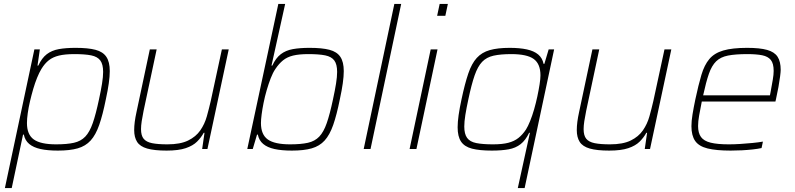

<svg xmlns="http://www.w3.org/2000/svg" viewBox="-20 -763 4068 983"><path d="M5 200 156 -510H184L172 -427H176Q194 -466 219.5 -485.5Q245 -505 281 -511.5Q317 -518 367 -518Q431 -518 469 -508Q507 -498 524.5 -472Q542 -446 542 -399Q542 -372 537 -336.5Q532 -301 522 -255Q506 -175 488 -123.5Q470 -72 444 -43.5Q418 -15 378 -3.5Q338 8 276 8Q224 8 187.5 0Q151 -8 129.5 -26Q108 -44 102 -74H98L40 200ZM267 -24Q323 -24 358.5 -32Q394 -40 416.5 -63.5Q439 -87 455 -133Q471 -179 487 -255Q497 -301 502.5 -335.5Q508 -370 508 -395Q508 -434 493.5 -453.5Q479 -473 447 -479.5Q415 -486 361 -486Q313 -486 282 -478.5Q251 -471 230 -454.5Q209 -438 192 -410Q181 -392 170 -365Q159 -338 150 -307Q141 -276 133.5 -244Q126 -212 122 -183Q118 -154 118 -133Q118 -74 153 -49Q188 -24 267 -24Z M833 8Q770 8 733.5 -2.5Q697 -13 682 -36.5Q667 -60 667 -97Q667 -117 670 -140Q673 -163 679 -190L747 -510H782L715 -195Q709 -166 705.5 -142.5Q702 -119 702 -102Q702 -69 715.5 -52.5Q729 -36 758.5 -30Q788 -24 837 -24Q903 -24 943 -43.5Q983 -63 1005.5 -95.5Q1028 -128 1039 -167.5Q1050 -207 1059 -246L1116 -510H1151L1042 0H1015L1027 -83H1023Q1010 -59 989 -38Q968 -17 931 -4.5Q894 8 833 8Z M1474 8Q1422 8 1385.5 0Q1349 -8 1327.5 -26Q1306 -44 1300 -74H1296L1274 0H1246L1405 -743H1440L1370 -427H1374Q1392 -466 1417.5 -485.5Q1443 -505 1479 -511.5Q1515 -518 1565 -518Q1629 -518 1667 -508Q1705 -498 1722.5 -472Q1740 -446 1740 -399Q1740 -372 1735 -336.5Q1730 -301 1720 -255Q1704 -175 1686 -123.5Q1668 -72 1642 -43.5Q1616 -15 1576 -3.5Q1536 8 1474 8ZM1465 -24Q1521 -24 1556.5 -32Q1592 -40 1614.5 -63.5Q1637 -87 1653 -133Q1669 -179 1685 -255Q1695 -301 1700.5 -335.5Q1706 -370 1706 -395Q1706 -434 1691.5 -453.5Q1677 -473 1645 -479.5Q1613 -486 1559 -486Q1511 -486 1480.5 -478.5Q1450 -471 1429 -454Q1408 -437 1390 -410Q1377 -391 1366 -362.5Q1355 -334 1345.5 -301.5Q1336 -269 1329.5 -236.5Q1323 -204 1319.5 -177Q1316 -150 1316 -133Q1316 -74 1351 -49Q1386 -24 1465 -24Z M1842 0 1999 -743H2034L1877 0Z M2218 -682 2231 -743H2273L2260 -682ZM2077 0 2185 -510H2220L2112 0Z M2631 200 2693 -83H2689Q2671 -45 2645.5 -25Q2620 -5 2584 1.5Q2548 8 2498 8Q2435 8 2396.5 -2Q2358 -12 2340.5 -38Q2323 -64 2323 -111Q2323 -138 2328 -173.5Q2333 -209 2343 -255Q2360 -335 2377.5 -386.5Q2395 -438 2421 -466.5Q2447 -495 2487.5 -506.5Q2528 -518 2589 -518Q2641 -518 2677.5 -510Q2714 -502 2735.5 -484Q2757 -466 2763 -436H2767L2789 -510H2817L2666 200ZM2504 -24Q2552 -24 2582.5 -32Q2613 -40 2634 -56.5Q2655 -73 2673 -100Q2683 -116 2694 -143Q2705 -170 2714.5 -203Q2724 -236 2731 -269Q2738 -302 2742.5 -330.5Q2747 -359 2747 -377Q2747 -436 2712.5 -461Q2678 -486 2598 -486Q2543 -486 2507 -478Q2471 -470 2448.5 -446.5Q2426 -423 2410 -377Q2394 -331 2378 -255Q2368 -209 2362.5 -174.5Q2357 -140 2357 -115Q2357 -77 2371.5 -57Q2386 -37 2418.5 -30.5Q2451 -24 2504 -24Z M3099 8Q3036 8 2999.5 -2.5Q2963 -13 2948 -36.5Q2933 -60 2933 -97Q2933 -117 2936 -140Q2939 -163 2945 -190L3013 -510H3048L2981 -195Q2975 -166 2971.5 -142.5Q2968 -119 2968 -102Q2968 -69 2981.5 -52.5Q2995 -36 3024.5 -30Q3054 -24 3103 -24Q3169 -24 3209 -43.5Q3249 -63 3271.5 -95.5Q3294 -128 3305 -167.5Q3316 -207 3325 -246L3382 -510H3417L3308 0H3281L3293 -83H3289Q3276 -59 3255 -38Q3234 -17 3197 -4.5Q3160 8 3099 8Z M3721 8Q3647 8 3602.5 -3Q3558 -14 3539 -41.5Q3520 -69 3520 -117Q3520 -143 3525.5 -177Q3531 -211 3540 -254Q3556 -329 3571 -379.5Q3586 -430 3611.5 -460.5Q3637 -491 3683 -504.5Q3729 -518 3805 -518Q3870 -518 3907.5 -507.5Q3945 -497 3961 -472.5Q3977 -448 3977 -405Q3977 -396 3974 -372Q3971 -348 3965.5 -317.5Q3960 -287 3953 -256L3950 -243H3573Q3565 -203 3559.5 -172Q3554 -141 3554 -118Q3554 -82 3569 -61.5Q3584 -41 3618.5 -32.5Q3653 -24 3712 -24Q3739 -24 3770.5 -26Q3802 -28 3832.5 -31Q3863 -34 3886 -38L3879 -5Q3861 -1 3834.5 2Q3808 5 3778.5 6.5Q3749 8 3721 8ZM3580 -275H3922L3926 -296Q3932 -329 3936.5 -355Q3941 -381 3941 -400Q3941 -438 3926.5 -456Q3912 -474 3882.5 -480Q3853 -486 3806 -486Q3745 -486 3707 -478.5Q3669 -471 3646.5 -449Q3624 -427 3609.5 -385.5Q3595 -344 3580 -275Z"/></svg>

Font: Saira Thin
Style: Italic
Weight: 100
Italic angle: -12°
Designer: Hector Gatti with collaboration of the Omnibus-Type team
Foundry: Omnibus-Type
Version: Version 1.101